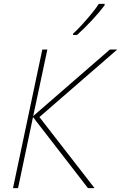

<svg xmlns="http://www.w3.org/2000/svg" viewBox="-20 -969 624 989"><path d="M47 0 198 -714H224L151 -371L546 -714H584L183 -366L467 0H433L150 -366L73 0ZM356 -789V-795Q378 -815 403.5 -843Q429 -871 452 -899Q475 -927 489 -949H519V-942Q494 -908 454 -865Q414 -822 377 -789Z"/></svg>

Font: Noto Sans Disp Thin
Style: Italic
Weight: 100
Italic angle: -12°
Designer: Monotype Design Team
Foundry: Monotype Imaging Inc.
Version: Version 2.000;GOOG;noto-source:20170915:90ef993387c0